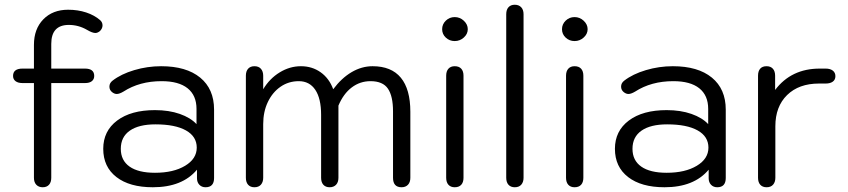

<svg xmlns="http://www.w3.org/2000/svg" viewBox="-20 -779 3575 809"><path d="M412 -672Q412 -659 401 -648Q391 -640 382 -640Q369 -640 347 -653Q311 -674 270 -674Q196 -674 196 -594V-490H338Q377 -490 377 -459Q377 -445 367 -437Q357 -429 338 -429H196V-30Q196 -11 186.5 -0.5Q177 10 160 10Q143 10 133 -0.5Q123 -11 123 -30V-429H75Q56 -429 45.5 -437Q35 -445 35 -459Q35 -490 75 -490H123V-590Q123 -657 162.5 -697.5Q202 -738 267 -738Q308 -738 343 -726.5Q378 -715 402 -694Q412 -685 412 -672Z M415 -152Q415 -227 473.5 -271Q532 -315 633 -315Q692 -315 737.5 -299Q783 -283 808 -256V-320Q808 -377 770.5 -407Q733 -437 661 -437Q568 -437 500 -393Q483 -383 472 -383Q462 -383 452 -391Q441 -400 441 -414Q441 -429 454 -439Q490 -467 545.5 -483.5Q601 -500 659 -500Q765 -500 823.5 -452Q882 -404 882 -317V-29Q882 10 846 10Q830 10 820 -0.5Q810 -11 810 -28V-64Q748 10 624 10Q526 10 470.5 -33Q415 -76 415 -152ZM809 -157Q809 -204 763.5 -229.5Q718 -255 635 -255Q565 -255 527 -228.5Q489 -202 489 -152Q489 -103 526 -77Q563 -51 633 -51Q711 -51 760 -80.5Q809 -110 809 -157Z M1016 -30V-460Q1016 -479 1025.5 -489.5Q1035 -500 1052 -500Q1070 -500 1079.5 -489Q1089 -478 1089 -460V-403Q1116 -448 1158.5 -474Q1201 -500 1248 -500Q1295 -500 1331 -474.5Q1367 -449 1384 -403Q1419 -450 1461.5 -475Q1504 -500 1550 -500Q1629 -500 1669 -451.5Q1709 -403 1709 -308V-30Q1709 -11 1699 -0.5Q1689 10 1672 10Q1636 10 1636 -30V-310Q1636 -374 1614.5 -405.5Q1593 -437 1541 -437Q1497 -437 1462 -410.5Q1427 -384 1406 -334V-30Q1406 -11 1396 -0.5Q1386 10 1369 10Q1352 10 1342.5 -0.5Q1333 -11 1333 -30V-295Q1333 -364 1308.5 -400.5Q1284 -437 1239 -437Q1196 -437 1162 -413.5Q1128 -390 1108.5 -349Q1089 -308 1089 -256V-30Q1089 -12 1079.5 -1Q1070 10 1052 10Q1035 10 1025.5 -0.5Q1016 -11 1016 -30Z M1843 -656Q1843 -677 1858.5 -692Q1874 -707 1896 -707Q1918 -707 1934.5 -691.5Q1951 -676 1951 -656Q1951 -636 1934.5 -621Q1918 -606 1896 -606Q1874 -606 1858.5 -620.5Q1843 -635 1843 -656ZM1860 -30V-460Q1860 -479 1869.5 -489.5Q1879 -500 1896 -500Q1914 -500 1923.5 -489.5Q1933 -479 1933 -460V-30Q1933 -11 1923.5 -0.5Q1914 10 1896 10Q1879 10 1869.5 -0.5Q1860 -11 1860 -30Z M2113 -30V-719Q2113 -738 2122.5 -748.5Q2132 -759 2149 -759Q2166 -759 2176 -748.5Q2186 -738 2186 -719V-30Q2186 -12 2176.5 -1Q2167 10 2149 10Q2132 10 2122.5 -0.5Q2113 -11 2113 -30Z M2348 -656Q2348 -677 2363.5 -692Q2379 -707 2401 -707Q2423 -707 2439.5 -691.5Q2456 -676 2456 -656Q2456 -636 2439.5 -621Q2423 -606 2401 -606Q2379 -606 2363.5 -620.5Q2348 -635 2348 -656ZM2365 -30V-460Q2365 -479 2374.5 -489.5Q2384 -500 2401 -500Q2419 -500 2428.5 -489.5Q2438 -479 2438 -460V-30Q2438 -11 2428.5 -0.5Q2419 10 2401 10Q2384 10 2374.5 -0.5Q2365 -11 2365 -30Z M2571 -152Q2571 -227 2629.5 -271Q2688 -315 2789 -315Q2848 -315 2893.5 -299Q2939 -283 2964 -256V-320Q2964 -377 2926.5 -407Q2889 -437 2817 -437Q2724 -437 2656 -393Q2639 -383 2628 -383Q2618 -383 2608 -391Q2597 -400 2597 -414Q2597 -429 2610 -439Q2646 -467 2701.5 -483.5Q2757 -500 2815 -500Q2921 -500 2979.5 -452Q3038 -404 3038 -317V-29Q3038 10 3002 10Q2986 10 2976 -0.5Q2966 -11 2966 -28V-64Q2904 10 2780 10Q2682 10 2626.5 -33Q2571 -76 2571 -152ZM2965 -157Q2965 -204 2919.5 -229.5Q2874 -255 2791 -255Q2721 -255 2683 -228.5Q2645 -202 2645 -152Q2645 -103 2682 -77Q2719 -51 2789 -51Q2867 -51 2916 -80.5Q2965 -110 2965 -157Z M3174 -30V-460Q3174 -479 3183 -489.5Q3192 -500 3210 -500Q3227 -500 3236.5 -489.5Q3246 -479 3246 -460V-400Q3314 -490 3434 -490H3459Q3478 -490 3489 -481.5Q3500 -473 3500 -458Q3500 -443 3489 -435Q3478 -427 3459 -427H3431Q3346 -427 3296.5 -378.5Q3247 -330 3247 -247V-30Q3247 -12 3237.5 -1Q3228 10 3210 10Q3193 10 3183.5 -0.5Q3174 -11 3174 -30Z"/></svg>

Font: Kodchasan
Style: Regular
Weight: 400
Version: Version 1.000; ttfautohint (v1.6)